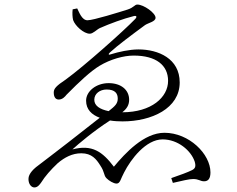

<svg xmlns="http://www.w3.org/2000/svg" viewBox="-20 -773 1040 843"><path d="M364 -684C339 -684 327 -721 319 -736L299 -732C297 -716 298 -697 301 -685C310 -659 348 -625 374 -625C389 -625 404 -643 419 -650C462 -669 522 -691 566 -702C580 -706 583 -699 573 -689C524 -638 350 -483 269 -424C227 -396 216 -384 216 -367C216 -343 227 -336 238 -336C254 -336 265 -348 272 -357C330 -416 379 -461 417 -484C465 -513 523 -529 567 -529C665 -529 718 -487 718 -418C718 -346 645 -280 517 -280C536 -295 547 -311 547 -335C547 -378 512 -408 457 -408C402 -408 358 -372 358 -331C358 -292 383 -269 418 -256L280 -148C232 -110 162 -58 138 -39C108 -14 105 4 105 13C105 36 118 50 131 50C145 50 154 38 161 28C177 2 203 -28 234 -57C264 -82 297 -100 337 -100C383 -100 403 -74 420 -47C441 -16 434 -4 448 10C458 20 478 33 492 33C508 33 510 11 525 -16C554 -73 620 -161 694 -161C761 -161 819 -112 835 -63C841 -42 837 -33 823 -26C805 -17 773 -5 732 9L739 30C779 21 810 13 828 13C853 13 859 23 876 23C895 23 904 10 904 -16C904 -97 810 -190 702 -190C612 -190 530 -101 480 -41C430 -107 384 -140 298 -117C323 -140 390 -197 463 -244C481 -241 500 -240 518 -240C646 -240 769 -297 769 -411C769 -516 675 -556 588 -556C548 -556 500 -545 468 -535C456 -530 454 -535 463 -543C498 -575 556 -618 617 -663C632 -673 663 -678 663 -695C663 -716 611 -753 583 -753C571 -753 568 -740 540 -731C505 -720 390 -684 364 -684ZM457 -285C418 -293 394 -309 394 -335C394 -362 419 -380 448 -380C486 -380 497 -362 497 -340C497 -318 485 -307 457 -285Z"/></svg>

Font: Noto Serif CJK TC Light
Style: Regular
Weight: 300
Designer: Ryoko NISHIZUKA 西塚涼子 (kana & ideographs); Frank Grießhammer (Latin, Greek & Cyrillic); Wenlong ZHANG 张文龙 (bopomofo); San
Foundry: Adobe
Version: Version 2.001;hotconv 1.1.0;makeotfexe 2.6.0